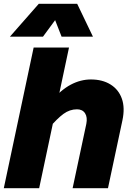

<svg xmlns="http://www.w3.org/2000/svg" viewBox="-29 -990 699 1010"><path d="M353 0 425 -338Q432 -373 418.5 -394Q405 -415 376 -415Q338 -415 305 -391Q272 -367 225 -312L238 -455Q291 -517 343 -544.5Q395 -572 449 -572Q510 -572 552.5 -545.5Q595 -519 612 -471Q629 -423 615 -357L539 0ZM-9 0 148 -740H334L177 0ZM23 -797 175 -970H377L460 -797H295L261 -884L197 -797Z"/></svg>

Font: Azeret Mono Thin ExtraBold
Style: Italic
Weight: 800
Italic angle: -12°
Version: Version 1.002